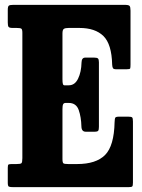

<svg xmlns="http://www.w3.org/2000/svg" viewBox="-20 -770 586 790"><path d="M48.5 -655H32.5Q18.5 -655 15.2 -659.5Q12 -664 12 -677.5V-729Q12 -743.5 16.5 -746.8Q21 -750 34.5 -750H493Q509 -750 513 -745.8Q517 -741.5 517 -726V-504.5Q517 -491.5 515.5 -488.2Q514 -485 500.5 -485H458Q447 -485 444.5 -490Q442 -495 441.5 -504.5Q439.5 -588.5 405.5 -621.8Q371.5 -655 307 -655H262.5Q248.5 -655 242.8 -651.2Q237 -647.5 237 -632.5V-444.5Q237 -430 238.8 -424.5Q240.5 -419 245 -419H263Q288 -419 301.2 -446.2Q314.5 -473.5 315.5 -513Q316 -533 331 -533H367Q379.5 -533 383.2 -529.2Q387 -525.5 387 -513.5V-248.5Q387 -236 384 -232Q381 -228 368.5 -228H333Q315.5 -228 315 -249.5Q314 -288.5 303.8 -317.5Q293.5 -346.5 262.5 -346.5H250.5Q242.5 -346.5 239.8 -341Q237 -335.5 237 -321V-116Q237 -100.5 241.2 -97.8Q245.5 -95 261.5 -95H297Q375.5 -95 412.5 -132.5Q449.5 -170 451.5 -267.5Q452 -282 454.5 -286Q457 -290 470.5 -290H507.5Q520.5 -290 523.8 -286.8Q527 -283.5 527 -270V-18.5Q527 -5.5 524 -2.8Q521 0 508 0H34.5Q21.5 0 16.8 -2Q12 -4 12 -18V-80Q12 -91.5 15.2 -93.2Q18.5 -95 30 -95H47.5Q64.5 -95 68.2 -98.5Q72 -102 72 -119.5V-635Q72 -649.5 67.5 -652.2Q63 -655 48.5 -655Z"/></svg>

Font: Besley* Condensed
Style: Bold
Weight: 700
Width: 3
Designer: Owen Earl
Foundry: indestructible type*
Version: Version 3.000; ttfautohint (v1.8.3)